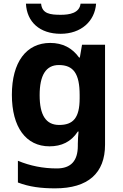

<svg xmlns="http://www.w3.org/2000/svg" viewBox="-20 -884 673 1051"><path d="M506 -864H421C415 -812 360 -803 313 -803C256 -803 210 -808 205 -864H122C127 -764 197 -699 312 -699C423 -699 499 -767 506 -864ZM255 -649C124 -649 45 -544 45 -365C45 -188 122 -83 251 -83C316 -83 369 -107 406 -164H410C408 -145 406 -119 406 -97V-86C406 -3 368 38 291 38C216 38 145 24 78 -4V115C141 139 205 147 282 147C462 147 555 64 555 -92V-639H429L417 -569H413C375 -622 322 -649 255 -649ZM302 -528C382 -528 416 -481 416 -364V-346C416 -238 380 -200 304 -200C231 -200 197 -254 197 -363C197 -473 232 -528 302 -528Z"/></svg>

Font: Noto Sans Telugu UI
Style: Bold
Weight: 700
Designer: Jelle Bosma - Monotype Design Team
Foundry: Monotype Imaging Inc.
Version: Version 2.005